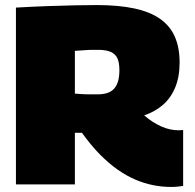

<svg xmlns="http://www.w3.org/2000/svg" viewBox="-20 -729 772 759"><path d="M656 10Q621 10 585.5 3Q550 -4 515 -19Q480 -34 445 -58.5Q410 -83 374.5 -119Q339 -155 304 -204Q300 -204 296.5 -204Q293 -204 288 -204Q285 -204 282 -204Q279 -204 276 -204V0H43V-699Q113 -703 171.5 -705Q230 -707 278 -708Q326 -709 362 -709Q449 -709 511.5 -695.5Q574 -682 613.5 -654Q653 -626 671.5 -583Q690 -540 690 -482Q690 -425 672.5 -383Q655 -341 623.5 -314Q592 -287 550 -273Q567 -258 584.5 -247Q602 -236 619 -228.5Q636 -221 653 -217.5Q670 -214 686 -214Q691 -214 695.5 -214.5Q700 -215 704 -215V6Q696 7 684.5 8.5Q673 10 656 10ZM365 -356Q388 -356 404.5 -361.5Q421 -367 431.5 -379Q442 -391 447 -409Q452 -427 452 -452Q452 -480 444.5 -497.5Q437 -515 418.5 -523.5Q400 -532 367 -532Q355 -532 346 -532Q337 -532 328 -531.5Q319 -531 306.5 -530Q294 -529 276 -528V-359Q287 -358 295.5 -357.5Q304 -357 313 -356.5Q322 -356 334 -356Q346 -356 365 -356Z"/></svg>

Font: Georama Black
Style: Regular
Weight: 900
Designer: Jean-Baptiste Levee
Foundry: Production Type
Version: Version 1.001